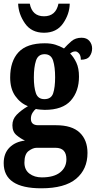

<svg xmlns="http://www.w3.org/2000/svg" viewBox="-27 -783 518 1038"><path d="M196 235Q323 235 384.5 183.5Q446 132 446 44Q446 -26 404 -66Q362 -106 276 -106H180Q140 -106 140 -141Q140 -159 149 -173.5Q158 -188 167 -194Q174 -192 190 -190.5Q206 -189 215 -189Q311 -189 355.5 -239Q400 -289 400 -369Q400 -414 386 -444Q372 -474 352 -494Q357 -498 364 -501.5Q371 -505 381 -505Q390 -505 400 -494Q410 -483 410 -460Q444 -460 457.5 -478.5Q471 -497 471 -521Q471 -544 456.5 -561.5Q442 -579 414 -579Q381 -579 359.5 -560.5Q338 -542 319 -521Q296 -534 272 -541.5Q248 -549 215 -549Q118 -549 73 -500.5Q28 -452 28 -364Q28 -303 55.5 -264Q83 -225 124 -209Q87 -187 63.5 -163Q40 -139 40 -106Q40 -71 62 -52.5Q84 -34 108 -23Q56 -17 24.5 14.5Q-7 46 -7 99Q-7 235 196 235ZM213 -247Q178 -247 167 -279.5Q156 -312 156 -364Q156 -420 167.5 -455Q179 -490 214 -490Q249 -490 260 -455.5Q271 -421 271 -365Q271 -311 260.5 -279Q250 -247 213 -247ZM199 176Q159 176 132 155.5Q105 135 105 96Q105 50 128 33Q151 16 171 16H273Q332 16 332 78Q332 122 298 149Q264 176 199 176ZM211 -606Q279 -606 314 -656.5Q349 -707 350 -763H289Q275 -695 211 -695Q147 -695 134 -763H71Q73 -707 108 -656.5Q143 -606 211 -606Z"/></svg>

Font: Noto Serif ExtraCondensed Extra
Style: Regular
Weight: 800
Width: 3
Designer: Monotype Design Team
Foundry: Monotype Imaging Inc.
Version: Version 1.002